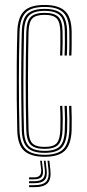

<svg xmlns="http://www.w3.org/2000/svg" viewBox="-20 -626 350 774"><path d="M159.8 6Q104.5 6 77.8 -17.8Q51 -41.5 49.5 -101.2Q48 -161.8 47.5 -229.8Q47 -297.8 47.5 -366.4Q48 -435 49.8 -497.5Q51.2 -554.2 75.9 -580.1Q100.5 -606 159.5 -606Q215.2 -606 241.6 -581.9Q268 -557.8 268.8 -498.8Q268.8 -479 268.9 -453.6Q269 -428.2 267.8 -402H258.5Q259.8 -426.2 259.8 -451.6Q259.8 -477 259.5 -498.5Q258.8 -552.2 235.6 -575.1Q212.5 -598 159.5 -598Q104.5 -598 82.4 -573.9Q60.2 -549.8 58.8 -497Q56.2 -402.8 56.2 -298.4Q56.2 -194 58.5 -101.8Q60 -46.8 84.1 -24.4Q108.2 -2 159.8 -2Q212 -2 234.8 -24.6Q257.5 -47.2 259.5 -101.5Q260.2 -122.5 260.1 -145.4Q260 -168.2 258.5 -199.2H267.8Q268.8 -173.8 269.1 -150.2Q269.5 -126.8 268.8 -101.2Q266.5 -44 241.9 -19Q217.2 6 159.8 6ZM159.8 -9.8Q111.8 -9.8 90.4 -30.9Q69 -52 67.8 -102Q66.2 -165.5 65.8 -234.9Q65.2 -304.2 65.8 -371.6Q66.2 -439 67.8 -496.5Q69 -550 91 -570.1Q113 -590.2 159.5 -590.2Q207.8 -590.2 228.8 -569.4Q249.8 -548.5 250.5 -498Q250.5 -479.5 250.6 -454.9Q250.8 -430.2 249.5 -402H240.2Q241.8 -431 241.6 -456.1Q241.5 -481.2 241.2 -498Q241 -545.2 222 -563.8Q203 -582.2 159.5 -582.2Q116.8 -582.2 97.4 -563.8Q78 -545.2 76.8 -496Q75.5 -444.5 74.8 -378Q74 -311.5 74.4 -240.2Q74.8 -169 76.5 -103.8Q77.5 -55.8 96.6 -36.8Q115.8 -17.8 159.8 -17.8Q203.5 -17.8 221.6 -36.5Q239.8 -55.2 241.2 -102Q242 -122 241.9 -145.2Q241.8 -168.5 240.2 -199.2H249.5Q251 -166 251.1 -143.8Q251.2 -121.5 250.5 -102Q248.2 -51.5 228.2 -30.6Q208.2 -9.8 159.8 -9.8ZM159.8 -25.8Q120.5 -25.8 103.6 -42.6Q86.8 -59.5 85.8 -104Q83.5 -194.2 83.6 -298.4Q83.8 -402.5 86 -495.8Q87 -540.2 103.5 -557.2Q120 -574.2 159.5 -574.2Q199 -574.2 215.5 -557.4Q232 -540.5 232.2 -497.5Q232.5 -477 232.5 -453.9Q232.5 -430.8 231.2 -402H222.2Q223.5 -431.8 223.4 -455Q223.2 -478.2 223.2 -497.2Q222.8 -535.5 209.2 -550.9Q195.8 -566.2 159.5 -566.2Q124 -566.2 109.9 -551Q95.8 -535.8 95 -495.5Q93 -411.2 92.8 -309.5Q92.5 -207.8 95 -103.8Q95.8 -64.8 109.6 -49.2Q123.5 -33.8 159.8 -33.8Q195.5 -33.8 208.8 -49.1Q222 -64.5 223.2 -103.2Q223.8 -124.2 223.8 -146.4Q223.8 -168.5 222.2 -199.2H231.2Q232.8 -168 232.9 -144.9Q233 -121.8 232.2 -102.8Q230.8 -59.5 214.9 -42.6Q199 -25.8 159.8 -25.8ZM171.5 22H179L183 58Q187.2 95.8 172.1 112.1Q157 128.5 118.2 128.5H97.2V120.5H118.2Q152.8 120.5 166 106Q179.2 91.5 175.5 58ZM141.8 22H148.8L152.8 56.2Q155.5 77.8 147.4 87.2Q139.2 96.8 118.2 96.8H97.2V89H118.2Q149.2 89 145.8 56.2ZM156.5 22H163.8L167.8 57.2Q171.5 86.8 159.9 99.6Q148.2 112.5 118.2 112.5H97.2V104.5H118.2Q143.8 104.5 153.6 93.5Q163.5 82.5 160.5 57.2Z"/></svg>

Font: Big Shoulders Inline Display Light
Style: Regular
Weight: 300
Designer: Patric King
Foundry: XO Type Co
Version: Version 1.000